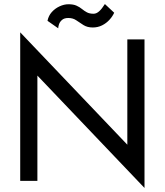

<svg xmlns="http://www.w3.org/2000/svg" viewBox="-20 -895 815 950"><path d="M215 -792Q220 -817 236 -835Q252 -853 274.5 -863.5Q297 -874 319 -874Q343 -874 358.5 -867Q374 -860 385.5 -850.5Q397 -841 410 -834Q423 -827 443 -827Q457 -827 470.5 -839Q484 -851 499 -875L545 -832Q537 -814 521.5 -797Q506 -780 485 -769.5Q464 -759 439 -759Q412 -759 393 -771Q374 -783 357.5 -794.5Q341 -806 318 -806Q298 -806 287 -796.5Q276 -787 272 -775Q268 -763 268 -755ZM695 -700V35L165 -521V0H80V-735L610 -179V-700Z"/></svg>

Font: Jost
Style: Regular
Weight: 400
Version: Version 3.710